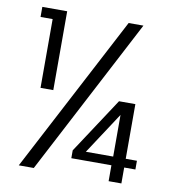

<svg xmlns="http://www.w3.org/2000/svg" viewBox="-80 -774 761 844"><g transform="rotate(10 301.0 -352.0)"><path d="M41 -659V-704H152V-352H95V-659ZM493 -700 127 0H60L427 -700ZM568 -71H518V0H461V-71H282V-106L445 -354H518V-110H568ZM462 -296 340 -110H462Z"/></g></svg>

Font: Fz Poppins Light
Style: Regular
Weight: 300
Designer: Ninad Kale (Devanagari), Jonny Pinhorn (Latin)
Foundry: Indian Type Foundry
Version: Vit hóa bi Vntype.Com & FontZin.Com